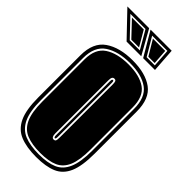

<svg xmlns="http://www.w3.org/2000/svg" viewBox="-245 -803 861 861"><g transform="rotate(45 185.5 -372.5)"><path d="M189 11Q128 11 87.5 -5.5Q47 -22 27 -64.5Q7 -107 7 -185V-452Q7 -533 57 -567.5Q107 -602 189 -602Q271 -602 317.5 -568Q364 -534 364 -452V-186Q364 -107 345.5 -64.5Q327 -22 288.5 -5.5Q250 11 189 11ZM189 -6Q244 -6 278.5 -21Q313 -36 330 -75.5Q347 -115 347 -186V-452Q347 -525 305 -555Q263 -585 189 -585Q115 -585 69.5 -555Q24 -525 24 -452V-185Q24 -114 42.5 -75Q61 -36 97.5 -21Q134 -6 189 -6ZM189 -15Q136 -15 101.5 -29Q67 -43 50 -80Q33 -117 33 -185V-452Q33 -520 75.5 -548Q118 -576 189 -576Q259 -576 298.5 -548.5Q338 -521 338 -452V-186Q338 -118 322.5 -81Q307 -44 274.5 -29.5Q242 -15 189 -15ZM189 -100Q196 -100 199 -104.5Q202 -109 202 -125V-461Q202 -475 199.5 -480.5Q197 -486 189 -486Q182 -486 178.5 -480.5Q175 -475 175 -461V-125Q175 -100 189 -100ZM189 -108Q183 -108 183 -122V-465Q183 -477 189 -477Q194 -477 194 -465V-122Q194 -108 189 -108ZM110 -642 1 -756H139L203 -642ZM215 -642 148 -756H282L290 -642ZM116 -656H180L130 -742H34ZM223 -656H275L269 -742H172ZM119 -663 51 -735H126L168 -663ZM227 -663 184 -735H262L267 -663Z"/></g></svg>

Font: Alumni Sans Collegiate One SC
Style: Regular
Weight: 400
Designer: Robert E. Leuschke
Foundry: Robert E. Leuschke
Version: Version 1.100